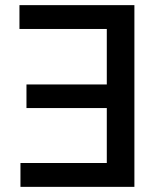

<svg xmlns="http://www.w3.org/2000/svg" viewBox="-20 -727 615 747"><path d="M502.9 0H59.6V-92.8H395.5V-306.6H83V-398.4H395.5V-614.3H55.7V-707H502.9Z"/></svg>

Font: Pretendard Medium
Style: Regular
Weight: 500
Designer: Base glyphs from Inter by Rasmus Andersson; Hangeul glyphs from Noto Sans CJK(Source Han Sans) by Jang Soo-young and Kan
Foundry: Kil Hyung-jin
Version: Version 1.309